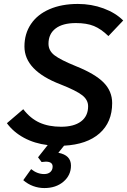

<svg xmlns="http://www.w3.org/2000/svg" viewBox="-20 -730 645 974"><path d="M549 -207Q549 -110 485 -53.5Q421 3 305 9L276 45Q340 57 340 110Q340 159 302 191.5Q264 224 205 224Q176 224 148.5 214Q121 204 98 184L138 128Q169 153 204 153Q224 153 235.5 142.5Q247 132 247 115Q247 90 212 90Q207 90 191 92L173 68L222 6Q155 -2 101.5 -31Q48 -60 15 -105L98 -176Q134 -129 180.5 -108Q227 -87 290 -87Q355 -87 391 -114Q427 -141 427 -191Q427 -223 397.5 -246.5Q368 -270 287 -302Q104 -372 104 -494Q104 -559 137 -608Q170 -657 231.5 -683.5Q293 -710 375 -710Q444 -710 505 -687.5Q566 -665 605 -626L530 -547Q493 -583 456.5 -598Q420 -613 365 -613Q298 -613 262 -585.5Q226 -558 226 -508Q226 -473 256.5 -449.5Q287 -426 366 -394Q463 -355 506 -311Q549 -267 549 -207Z"/></svg>

Font: Niramit SemiBold
Style: Italic
Weight: 600
Italic angle: -10°
Designer: Katatrad Aksorn Co.,Ltd.
Foundry: Cadson Demak Co.,Ltd.
Version: Version 1.001; ttfautohint (v1.6)